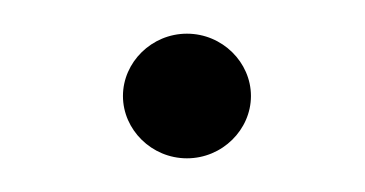

<svg xmlns="http://www.w3.org/2000/svg" viewBox="-20 -113 217 114"><path d="M53 -56C53 -36 70 -19 91 -19C112 -19 129 -36 129 -56C129 -76 112 -93 91 -93C70 -93 53 -76 53 -56Z"/></svg>

Font: Charger Sport
Style: HL
Weight: 100
Designer: Jasper
Foundry: Cannot Into Space Fonts
Version: Version 1.1